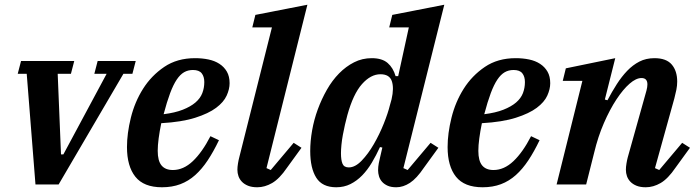

<svg xmlns="http://www.w3.org/2000/svg" viewBox="-20 -780 2946 812"><path d="M93 -468H55L69 -522H294L280 -468H224L238 -127H248L431 -468H379L393 -522H554L540 -468H502L228 0H130Z M665 12Q588 12 552.5 -32.5Q517 -77 517 -158Q517 -216 533.5 -282.5Q550 -349 585 -404.5Q620 -460 674.5 -497Q729 -534 805 -534Q835 -534 861.5 -528.5Q888 -523 908 -510Q928 -497 939.5 -477Q951 -457 951 -428Q951 -403 938.5 -375.5Q926 -348 894 -324Q862 -300 805.5 -282Q749 -264 662 -259Q655 -225 651 -195Q647 -165 647 -142Q647 -100 663 -80.5Q679 -61 711 -61Q756 -61 795.5 -98.5Q835 -136 870 -204L906 -187Q883 -139 858.5 -102Q834 -65 805.5 -39.5Q777 -14 742.5 -1Q708 12 665 12ZM672 -297Q720 -303 753 -316Q786 -329 806.5 -346.5Q827 -364 835.5 -386Q844 -408 844 -433Q844 -456 833 -470Q822 -484 796 -484Q775 -484 758.5 -474.5Q742 -465 727.5 -443.5Q713 -422 699.5 -386Q686 -350 672 -297Z M1068 12Q1045 12 1029 5.5Q1013 -1 1003 -11.5Q993 -22 988.5 -35Q984 -48 984 -62Q984 -74 986.5 -89Q989 -104 992 -115L1130 -664H1047L1060 -717L1280 -760L1107 -69L1125 -61L1222 -176L1255 -155L1194 -71Q1162 -24 1131 -6Q1100 12 1068 12Z M1402 12Q1343 12 1317.5 -28.5Q1292 -69 1292 -141Q1292 -183 1300 -228.5Q1308 -274 1324 -317.5Q1340 -361 1362.5 -400.5Q1385 -440 1414 -469.5Q1443 -499 1477.5 -516.5Q1512 -534 1552 -534Q1596 -534 1619.5 -513.5Q1643 -493 1653 -458H1664L1709 -664H1626L1639 -717L1859 -760L1686 -69L1704 -61L1801 -176L1834 -155L1773 -71Q1742 -25 1713.5 -6.5Q1685 12 1656 12Q1634 12 1619.5 5.5Q1605 -1 1596 -11Q1587 -21 1583 -34Q1579 -47 1579 -60Q1579 -74 1582 -90Q1585 -106 1588 -117L1597 -156L1587 -158Q1571 -123 1552.5 -92Q1534 -61 1511.5 -38Q1489 -15 1462 -1.5Q1435 12 1402 12ZM1455 -72Q1482 -72 1509.5 -100.5Q1537 -129 1561 -170.5Q1585 -212 1603 -257Q1621 -302 1629 -335L1636 -360Q1647 -408 1637 -437Q1627 -466 1589 -466Q1548 -466 1511 -424.5Q1474 -383 1449 -293Q1444 -275 1439 -253Q1434 -231 1430 -209.5Q1426 -188 1424 -167.5Q1422 -147 1422 -132Q1422 -103 1428.5 -87.5Q1435 -72 1455 -72Z M2021 12Q1944 12 1908.5 -32.5Q1873 -77 1873 -158Q1873 -216 1889.5 -282.5Q1906 -349 1941 -404.5Q1976 -460 2030.5 -497Q2085 -534 2161 -534Q2191 -534 2217.5 -528.5Q2244 -523 2264 -510Q2284 -497 2295.5 -477Q2307 -457 2307 -428Q2307 -403 2294.5 -375.5Q2282 -348 2250 -324Q2218 -300 2161.5 -282Q2105 -264 2018 -259Q2011 -225 2007 -195Q2003 -165 2003 -142Q2003 -100 2019 -80.5Q2035 -61 2067 -61Q2112 -61 2151.5 -98.5Q2191 -136 2226 -204L2262 -187Q2239 -139 2214.5 -102Q2190 -65 2161.5 -39.5Q2133 -14 2098.5 -1Q2064 12 2021 12ZM2028 -297Q2076 -303 2109 -316Q2142 -329 2162.5 -346.5Q2183 -364 2191.5 -386Q2200 -408 2200 -433Q2200 -456 2189 -470Q2178 -484 2152 -484Q2131 -484 2114.5 -474.5Q2098 -465 2083.5 -443.5Q2069 -422 2055.5 -386Q2042 -350 2028 -297Z M2711 12Q2688 12 2672 5.5Q2656 -1 2646 -11.5Q2636 -22 2631.5 -35Q2627 -48 2627 -62Q2627 -74 2629.5 -89Q2632 -104 2635 -115L2714 -397Q2718 -412 2718 -423Q2718 -450 2693 -450Q2670 -450 2642.5 -426Q2615 -402 2587 -359.5Q2559 -317 2534 -259.5Q2509 -202 2493 -135L2459 0H2334L2443 -438H2360L2373 -491L2582 -534L2538 -359L2549 -356Q2568 -392 2588.5 -424Q2609 -456 2632.5 -480.5Q2656 -505 2684 -519.5Q2712 -534 2748 -534Q2798 -534 2821 -507Q2844 -480 2844 -435Q2844 -418 2840.5 -400.5Q2837 -383 2832 -364L2750 -69L2768 -61L2865 -176L2898 -155L2837 -71Q2805 -24 2774 -6Q2743 12 2711 12Z"/></svg>

Font: IBM Plex Serif SmBld
Style: Italic
Weight: 600
Italic angle: -14°
Designer: Mike Abbink, Paul van der Laan, Pieter van Rosmalen
Foundry: Bold Monday
Version: Version 3.001